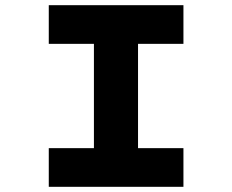

<svg xmlns="http://www.w3.org/2000/svg" viewBox="-20 -720 896 740"><path d="M168 0V-149H342V-551H168V-700H687V-551H512V-149H687V0Z"/></svg>

Font: Lexend Tera
Style: Bold
Weight: 700
Designer: Bonnie Shaver-Troup, Thomas Jockin
Foundry: Lexend
Version: Version 1.007